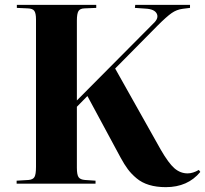

<svg xmlns="http://www.w3.org/2000/svg" viewBox="-20 -750 838 784"><path d="M657.2 14.2Q618.7 14.2 588.9 5.1Q559.1 -3.9 537.6 -22Q516.1 -40 502 -59.1Q487.8 -78.1 472.2 -106.9L336.9 -357.9L293.9 -314V-64.9Q293.9 -36.6 300.8 -26.6Q307.6 -16.6 327.1 -15.1L370.1 -12.2V0H47.9V-12.2L96.2 -15.1Q114.7 -16.6 120.8 -27.3Q127 -38.1 127 -68.8V-670.9Q127 -695.8 120.1 -705.6Q113.3 -715.3 92.8 -715.8L48.8 -717.8V-730H373V-717.8L325.2 -715.8Q306.6 -715.3 300.3 -704.6Q293.9 -693.8 293.9 -666V-339.8L606.9 -654.8Q629.4 -675.8 620.1 -694.3Q610.8 -712.9 574.2 -714.8L530.8 -717.8L532.2 -730H755.9V-717.8L725.1 -713.9Q701.7 -710.9 681.2 -696.8Q660.6 -682.6 623 -645L450.2 -470.2L636.2 -139.2Q668 -84 692.1 -63Q716.3 -42 746.1 -42Q767.6 -42 792 -56.2L797.9 -47.9Q746.6 14.2 657.2 14.2Z"/></svg>

Font: Display Regular
Style: Bold
Weight: 700
Designer: Latin by Veronika Burian and Jose Scaglione. Greek by Irene Vlachou. Cyrillic by Vera Evstafieva.
Foundry: TypeTogether
Version: Version 3.002